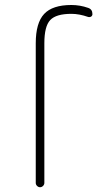

<svg xmlns="http://www.w3.org/2000/svg" viewBox="-20 -785 459 784"><path d="M161.1 -608.4V-38.1Q161.1 -31.2 155.8 -25.9Q150.4 -20.5 143.6 -20.5Q136.7 -20.5 131.3 -25.9Q126 -31.2 126 -38.1V-608.4Q126 -691.4 160.2 -728Q194.3 -764.6 271.5 -764.6Q306.6 -764.6 339.8 -752.9Q357.4 -747.1 357.4 -727.5Q357.4 -720.7 352.1 -717.3Q346.7 -713.9 339.8 -715.8Q303.7 -728.5 271.5 -728.5Q209 -728.5 185.1 -703.1Q161.1 -677.7 161.1 -608.4Z"/></svg>

Font: Gen Jyuu Gothic ExtraLight
Style: Regular
Weight: 100
Designer: [Source Han Sans]
Ryoko NISHIZUKA  (kana & ideographs); Paul D. Hunt (Latin, Greek & Cyrillic); Wenlong ZHANG  (bopomofo
Version: Version 1.002.20150607